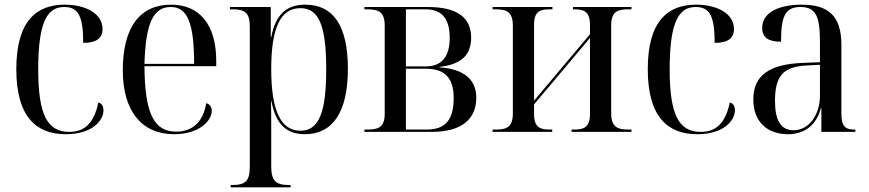

<svg xmlns="http://www.w3.org/2000/svg" viewBox="-20 -566 3730 824"><path d="M262 10C374 10 424 -47 424 -93C424 -111 416 -123 402 -126C383 -35 341 0 278 0C184 0 144 -71 144 -269C144 -481 187 -536 256 -536C319 -536 337 -491 337 -382C394 -382 420 -402 420 -442C420 -508 347 -546 258 -546C138 -546 50 -478 50 -269C50 -63 137 10 262 10Z M727 10C837 10 889 -49 889 -91C889 -106 880 -120 865 -123C852 -41 804 -1 736 -1C641 -1 601 -79 600 -282H908V-304C908 -461 836 -546 714 -546C582 -546 507 -451 507 -264C507 -91 587 10 727 10ZM813 -292H600C605 -467 638 -536 713 -536C785 -536 813 -466 813 -292Z M970 238H1227V228H1219C1163 228 1144 209 1144 147V-16C1144 -55 1144 -92 1143 -131H1145C1163 -36 1207 10 1288 10C1407 10 1473 -83 1473 -271C1473 -456 1410 -546 1290 -546C1207 -546 1162 -501 1144 -406H1142V-536H967V-526H978C1033 -526 1052 -510 1052 -451V150C1052 210 1034 228 977 228H970ZM1269 -5C1183 -5 1144 -96 1144 -269C1144 -443 1182 -531 1269 -531C1348 -531 1380 -458 1380 -269C1380 -83 1349 -5 1269 -5Z M1544 0H1833C1962 0 2024 -55 2024 -147C2024 -223 1973 -270 1866 -277V-279C1957 -289 2002 -328 2002 -404C2002 -489 1945 -536 1815 -536H1544V-526H1556C1602 -526 1631 -517 1631 -457V-78C1631 -18 1602 -10 1556 -10H1544ZM1807 -281H1722V-526H1807C1881 -526 1910 -480 1910 -403C1910 -331 1882 -281 1807 -281ZM1811 -10H1722V-271H1807C1885 -271 1927 -236 1927 -146C1927 -54 1894 -10 1811 -10Z M2094 0H2350V-10H2340C2299 -10 2272 -18 2272 -77V-118L2512 -403V-77C2512 -19 2485 -10 2445 -10H2433V0H2690V-10H2678C2632 -10 2603 -19 2603 -80V-457C2603 -518 2632 -526 2678 -526H2690V-536H2439V-526H2445C2485 -526 2512 -517 2512 -460V-419L2272 -134V-460C2272 -518 2298 -526 2340 -526H2351V-536H2094V-526H2106C2152 -526 2181 -517 2181 -456V-79C2181 -18 2152 -10 2106 -10H2094Z M2972 10C3084 10 3134 -47 3134 -93C3134 -111 3126 -123 3112 -126C3093 -35 3051 0 2988 0C2894 0 2854 -71 2854 -269C2854 -481 2897 -536 2966 -536C3029 -536 3047 -491 3047 -382C3104 -382 3130 -402 3130 -442C3130 -508 3057 -546 2968 -546C2848 -546 2760 -478 2760 -269C2760 -63 2847 10 2972 10Z M3362 10C3430 10 3483 -26 3503 -102H3505V0H3651V-10H3648C3606 -10 3591 -25 3591 -79V-373C3591 -499 3534 -546 3421 -546C3325 -546 3251 -514 3251 -446C3251 -404 3279 -387 3332 -387C3332 -493 3348 -536 3415 -536C3485 -536 3499 -491 3499 -381V-299L3423 -296C3282 -290 3213 -243 3213 -139C3213 -45 3271 10 3362 10ZM3385 -7C3332 -7 3306 -49 3306 -132C3306 -238 3339 -280 3442 -285L3499 -288V-156C3499 -74 3453 -7 3385 -7Z"/></svg>

Font: Noto Serif Display SemiCondensed
Style: Regular
Weight: 400
Width: 4
Designer: Monotype Design Team
Foundry: Monotype Imaging Inc.
Version: Version 2.009